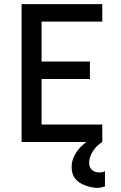

<svg xmlns="http://www.w3.org/2000/svg" viewBox="-20 -690 590 933"><path d="M85 0V-670H477V-585H182V-391H417V-306H182V-85H477V0ZM453 223Q438 223 423 219.5Q408 216 394 211Q380 206 367.5 198Q355 190 345.5 178Q336 166 332 151.5Q328 137 328 122Q328 93 341.5 66.5Q355 40 376 20Q397 0 423 -13.5Q449 -27 477 -34V0Q464 8 452.5 19Q441 30 432.5 43Q424 56 418.5 71Q413 86 413 102Q413 111 416.5 120.5Q420 130 427 136Q434 142 443.5 145Q453 148 463 148Q470 148 477 146.5Q484 145 490 142V216Q481 219 471.5 221Q462 223 453 223Z"/></svg>

Font: Lode Dark
Style: Bold
Weight: 700
Monospace: yes
Designer: Belleve Invis
Foundry: Belleve Invis
Version: Version 29.2.0; ttfautohint (v1.8.3)